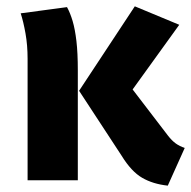

<svg xmlns="http://www.w3.org/2000/svg" viewBox="-20 -567 601 604"><path d="M228.8 -281.4 404.1 -547.1 543.9 -489 397.2 -285.6 508.2 -140.6Q520.7 -124.5 532.9 -115.7Q545.1 -107 561.1 -101.5L507.8 17Q461.1 12 427.2 -7.7Q393.2 -27.4 362.8 -76.8ZM45.1 -525.1 190.8 -544.6Q201 -526 208.5 -500.7Q216 -475.4 220.4 -438Q224.8 -400.6 224.8 -345.2V0H66.8V-381.9Q66.8 -425 60.2 -462Q53.6 -499 45.1 -525.1Z"/></svg>

Font: Fira Sans Variable
Style: Regular
Weight: 400
Designer: Carrois Corporate & Edenspiekermann AG
Foundry: Carrois Corporate GbR & Edenspiekermann AG
Version: Version 4.202